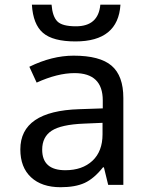

<svg xmlns="http://www.w3.org/2000/svg" viewBox="-20 -781 640 811"><path d="M437 0 418.9 -74.2H415Q377.4 -26.9 337.9 -8.5Q298.3 9.8 235.8 9.8Q156.2 9.8 111.1 -32.2Q65.9 -74.2 65.9 -149.9Q65.9 -312 314.9 -319.8L414.1 -323.2V-356.9Q414.1 -472.2 294.9 -472.2Q223.1 -472.2 134.8 -432.1L104 -499Q199.7 -545.9 291 -545.9Q401.9 -545.9 451.4 -503.4Q501 -460.9 501 -367.2V0ZM413.1 -262.2 334 -258.8Q238.3 -254.9 198.2 -228.8Q158.2 -202.6 158.2 -148.9Q158.2 -62 255.9 -62Q327.6 -62 370.4 -101.8Q413.1 -141.6 413.1 -213.9ZM488.8 -761.2Q479 -606 298.8 -606Q203.6 -606 161.6 -642.1Q119.6 -678.2 114.7 -761.2H197.8Q201.7 -711.4 222.2 -690.7Q242.7 -669.9 300.8 -669.9Q395.5 -669.9 403.8 -761.2Z"/></svg>

Font: Droid Sans Mono
Style: Regular
Weight: 400
Monospace: yes
Foundry: Ascender Corporation
Version: Version 1.00 build 112